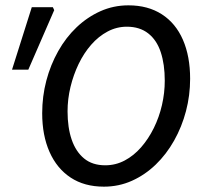

<svg xmlns="http://www.w3.org/2000/svg" viewBox="-20 -687 759 719"><path d="M369 12Q296 12 244.5 -22Q193 -56 165.5 -118Q138 -180 138 -263Q138 -326 153.5 -385Q169 -444 198 -495.5Q227 -547 267 -585Q307 -623 356 -645Q405 -667 461 -667Q534 -667 586 -633.5Q638 -600 665 -538Q692 -476 692 -392Q692 -330 676.5 -271Q661 -212 632 -160.5Q603 -109 563 -70.5Q523 -32 474 -10Q425 12 369 12ZM374 -68Q413 -68 447 -86Q481 -104 508.5 -135.5Q536 -167 556 -207.5Q576 -248 586.5 -293.5Q597 -339 597 -385Q597 -446 582 -491.5Q567 -537 535 -562Q503 -587 455 -587Q417 -587 383 -569Q349 -551 321.5 -519.5Q294 -488 274.5 -447.5Q255 -407 244 -361.5Q233 -316 233 -270Q233 -209 248.5 -164Q264 -119 295 -93.5Q326 -68 374 -68ZM25 -426 99 -660H178L183 -649L86 -426Z"/></svg>

Font: Source Sans 3 Medium
Style: Italic
Weight: 500
Italic angle: -11°
Designer: Paul D. Hunt
Foundry: Adobe
Version: Version 3.052;hotconv 1.1.0;makeotfexe 2.6.0